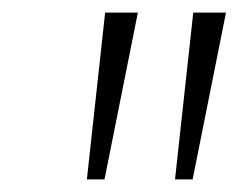

<svg xmlns="http://www.w3.org/2000/svg" viewBox="-20 -725 382 305"><path d="M118 -440 147 -705H199L146 -440ZM258 -440 287 -705H339L286 -440Z"/></svg>

Font: Mulish ExtraLight ExtraLight
Style: Italic
Weight: 250
Italic angle: -9°
Version: Version 3.603